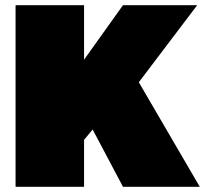

<svg xmlns="http://www.w3.org/2000/svg" viewBox="-20 -720 795 740"><path d="M40 0V-700H304V-490L454 -700H740L515 -403L750 0H454L337 -221L304 -181V0Z"/></svg>

Font: Golos Text Black
Style: Regular
Weight: 900
Designer: A.Korolkova, Vitaly Kuzmin
Foundry: ParaType Ltd
Version: Version 2.004